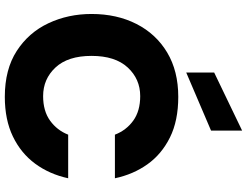

<svg xmlns="http://www.w3.org/2000/svg" viewBox="-134 -885 1025 797"><g transform="rotate(90 378.5 -486.5)"><path d="M38 0ZM38 0ZM382 6Q268 6 191.5 -43.5Q115 -93 76.5 -175Q38 -257 38 -354Q38 -459 79.5 -540.5Q121 -622 198 -668Q275 -714 382 -714Q481 -714 550.5 -679.5Q620 -645 662 -586Q704 -527 720 -451H539Q521 -498 481 -527Q441 -556 379 -556Q308 -556 260 -504Q212 -452 212 -354Q212 -256 260 -204.5Q308 -153 379 -153Q441 -153 481 -182Q521 -211 539 -257H720Q703 -179 659.5 -120Q616 -61 546.5 -27.5Q477 6 382 6ZM281 -747V-863L522 -979V-850Z"/></g></svg>

Font: Ulagadi Sans
Style: Bold
Weight: 700
Designer: Ninad Kale (Devanagari), Jonny Pinhorn (Latin)
Foundry: Indian Type Foundry
Version: Version 3.01;March 29, 2020;FontCreator 12.0.0.2522 64-bit; 